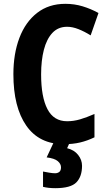

<svg xmlns="http://www.w3.org/2000/svg" viewBox="-20 -744 566 1004"><path d="M331 -604Q284 -604 254 -572Q224 -540 209.5 -484Q195 -428 195 -355Q195 -237 228 -173.5Q261 -110 331 -110Q365 -110 399 -120Q433 -130 474 -148V-26Q437 -8 399 1Q361 10 315 10Q185 10 117.5 -87Q50 -184 50 -356Q50 -463 81.5 -546Q113 -629 174 -676.5Q235 -724 322 -724Q369 -724 412 -711Q455 -698 495 -676L454 -559Q422 -579 390.5 -591.5Q359 -604 331 -604ZM409 123Q409 179 379.5 209.5Q350 240 269 240Q233 240 205 233V153Q220 156 238 159Q256 162 268 162Q281 162 290 155Q299 148 299 131Q299 113 282 98.5Q265 84 224 79L261 0H345L331 31Q368 40 388.5 66Q409 92 409 123Z"/></svg>

Font: Noto Sans Gurmukhi Condensed
Style: Bold
Weight: 700
Width: 3
Designer: Jelle Bosma - Monotype Design Team
Foundry: Monotype Imaging Inc.
Version: Version 2.004; ttfautohint (v1.8.4.7-5d5b)